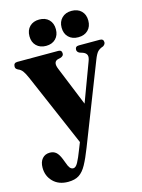

<svg xmlns="http://www.w3.org/2000/svg" viewBox="-129 -706 755 1024"><g transform="rotate(-15 248.0 -194.0)"><path d="M216.5 95 232 56 59 -345.5Q48 -371 38 -384.5Q28 -398 13 -403.5Q5 -408 2.2 -412.2Q-0.5 -416.5 -0.5 -422.5Q-0.5 -443.5 20 -443.5H246.5Q265.5 -443.5 265.5 -424.5Q265.5 -417 261.8 -413Q258 -409 251 -405.5L231 -400.5Q205 -391 221 -352L309 -135.5L388 -347.5Q396.5 -369 392.2 -381Q388 -393 371.5 -399.5L353 -405.5Q339.5 -412.5 339.5 -424.5Q339.5 -443.5 360 -443.5H475.5Q496 -443.5 496 -424.5Q496 -413.5 483.5 -405Q462.5 -398 452 -386.5Q441.5 -375 430 -345L258.5 94Q237.5 148 219.2 181.5Q201 215 177.8 230Q154.5 245 117.5 245Q65.5 245 34.8 214Q4 183 4 137Q4 105 19.8 87Q35.5 69 62 69Q82 69 95.8 80.5Q109.5 92 121 121L130 144.5Q135.5 161.5 143.2 171.8Q151 182 162.5 182Q176 182 188.2 159.5Q200.5 137 216.5 95ZM191 -486Q158 -486 138 -505.8Q118 -525.5 118 -558.5Q118 -592 138 -611.8Q158 -631.5 191 -631.5Q224.5 -631.5 244.2 -611.8Q264 -592 264 -558.5Q264 -525.5 244.2 -505.8Q224.5 -486 191 -486ZM369 -486Q335.5 -486 315.5 -505.8Q295.5 -525.5 295.5 -558.5Q295.5 -591.5 315.8 -611.5Q336 -631.5 369 -631.5Q403 -631.5 423 -611.8Q443 -592 443 -558.5Q443 -525.5 423 -505.8Q403 -486 369 -486Z"/></g></svg>

Font: Fraunces 144pt S050
Style: Bold
Weight: 700
Version: Version 1.000; ttfautohint (v1.8.3)